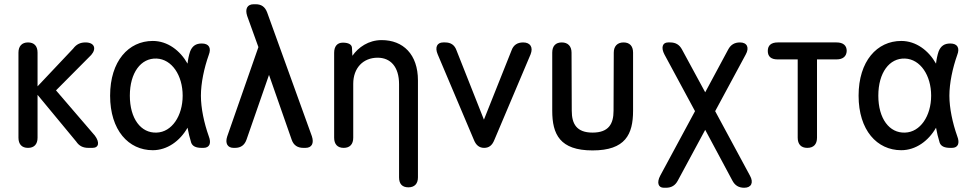

<svg xmlns="http://www.w3.org/2000/svg" viewBox="-20 -697 4572 905"><path d="M112 0C141 0 157 -17 157 -48V-250L339 -30C353 -9 371 0 397 0H416C446 0 451 -26 427 -58L244 -271L410 -438C436 -468 425 -497 383 -497C358 -497 340 -488 325 -468L157 -290V-449C157 -480 141 -497 112 -497C83 -497 67 -479 67 -449V-48C67 -17 83 0 112 0Z M700 11C768 11 828 -32 864 -95C868 -73 874 -47 881 -25C887 -8 903 0 931 0H939C968 0 977 -22 964 -55C942 -117 927 -187 927 -246C927 -305 942 -376 964 -438C977 -471 965 -492 931 -492C903 -492 886 -480 876 -454C870 -436 866 -416 864 -397C829 -459 770 -504 700 -504C586 -504 499 -409 499 -246C499 -83 586 11 700 11ZM592 -246C592 -354 644 -424 718 -421C790 -418 841 -342 841 -246C841 -151 790 -74 718 -72C644 -69 592 -138 592 -246Z M1081 0H1088C1115 0 1133 -13 1142 -39L1248 -344L1355 -38C1364 -12 1383 0 1410 0H1420C1450 0 1461 -22 1450 -55L1239 -639C1229 -665 1212 -677 1185 -677H1176C1146 -677 1134 -656 1145 -622L1198 -475L1051 -54C1040 -21 1053 0 1081 0Z M1600 0C1629 0 1645 -17 1645 -48V-302C1645 -377 1692 -425 1760 -425C1820 -425 1861 -383 1861 -300V139C1861 170 1876 186 1905 186C1934 186 1950 169 1950 139V-318C1950 -441 1880 -508 1779 -508C1717 -508 1669 -474 1641 -434L1639 -472C1638 -487 1623 -496 1596 -496C1570 -496 1555 -479 1555 -448V-48C1555 -17 1571 0 1600 0Z M2262 0C2285 0 2300 -12 2310 -37L2481 -441C2494 -474 2480 -497 2446 -497C2419 -497 2400 -485 2391 -459L2261 -133L2132 -459C2123 -485 2105 -497 2078 -497H2069C2040 -497 2029 -474 2043 -441L2214 -37C2224 -12 2240 0 2262 0Z M2773 12C2928 12 2964 -64 2964 -175V-449C2964 -480 2948 -497 2919 -497C2890 -497 2873 -479 2873 -449L2872 -175C2872 -113 2849 -72 2773 -72C2698 -72 2675 -113 2675 -175L2674 -449C2674 -479 2657 -497 2628 -497C2599 -497 2583 -480 2583 -449V-175C2583 -64 2619 12 2773 12Z M3488 188C3522 188 3533 163 3515 131L3351 -173L3495 -440C3513 -472 3502 -497 3468 -497C3442 -497 3424 -486 3412 -463L3304 -262L3195 -463C3183 -486 3165 -497 3139 -497H3129C3102 -497 3095 -472 3112 -440L3256 -173L3092 131C3075 163 3082 188 3109 188H3119C3145 188 3163 177 3175 154L3304 -85L3432 154C3444 177 3462 188 3488 188Z M3785 0C3815 0 3831 -17 3831 -48V-417H3923C3954 -417 3970 -432 3971 -457C3971 -483 3954 -497 3923 -497H3646C3615 -497 3599 -483 3599 -457C3599 -431 3614 -417 3645 -417H3740V-48C3740 -17 3756 0 3785 0Z M4228 11C4296 11 4356 -32 4392 -95C4396 -73 4402 -47 4409 -25C4415 -8 4431 0 4459 0H4467C4496 0 4505 -22 4492 -55C4470 -117 4455 -187 4455 -246C4455 -305 4470 -376 4492 -438C4505 -471 4493 -492 4459 -492C4431 -492 4414 -480 4404 -454C4398 -436 4394 -416 4392 -397C4357 -459 4298 -504 4228 -504C4114 -504 4027 -409 4027 -246C4027 -83 4114 11 4228 11ZM4120 -246C4120 -354 4172 -424 4246 -421C4318 -418 4369 -342 4369 -246C4369 -151 4318 -74 4246 -72C4172 -69 4120 -138 4120 -246Z"/></svg>

Font: 寒蝉半圆体
Style: Regular
Weight: 400
Designer: Yoshimichi Ohira & Warren
Foundry: ChillType
Version: Version 1.800;Glyphs 3.1.1 (3135)